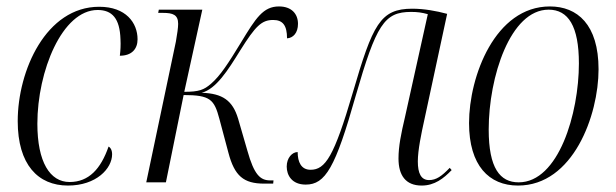

<svg xmlns="http://www.w3.org/2000/svg" viewBox="-20 -566 1912 596"><path d="M191 10C279 10 328 -43 328 -87C328 -100 323 -108 317 -111C293 -42 256 -1 196 -1C135 -1 96 -63 96 -182C96 -345 173 -535 283 -535C328 -535 352 -509 354 -444C355 -426 354 -409 352 -393C389 -393 407 -414 407 -444C407 -495 371 -545 288 -545C123 -545 35 -347 35 -190C35 -55 98 10 191 10Z M800 4H828L829 -6H819C788 -6 769 -23 748 -98L719 -198C702 -254 671 -276 606 -278C651 -290 687 -347 726 -410C773 -485 792 -504 828 -504C858 -504 871 -487 871 -447C890 -448 905 -464 905 -492C905 -523 885 -546 846 -546C797 -546 774 -510 728 -434C689 -370 664 -331 635 -306C613 -287 598 -281 552 -281L608 -536H473L471 -526H486C517 -526 533 -520 533 -492C533 -480 530 -460 526 -437L434 0H495L550 -271C633 -271 645 -257 661 -197L689 -92C708 -20 736 4 800 4Z M1289 10C1329 10 1357 -12 1382 -38L1376 -45C1351 -19 1334 -7 1312 -7C1287 -7 1277 -28 1277 -65C1277 -100 1288 -152 1297 -193L1368 -523C1335 -532 1296 -539 1260 -539C1160 -539 1137 -490 1075 -278C1017 -80 990 -39 944 -39C915 -39 904 -63 904 -94C887 -94 870 -76 870 -49C870 -22 886 7 929 7C990 7 1021 -45 1084 -268C1148 -490 1173 -529 1256 -529C1276 -529 1290 -527 1308 -522L1237 -202C1225 -151 1217 -112 1217 -74C1217 -22 1239 10 1289 10Z M1588 10C1759 10 1838 -208 1838 -351C1838 -490 1772 -546 1687 -546C1517 -546 1436 -329 1436 -184C1436 -52 1498 10 1588 10ZM1590 0C1532 0 1497 -44 1497 -164C1497 -327 1564 -536 1683 -536C1744 -536 1777 -485 1777 -369C1777 -214 1714 0 1590 0Z"/></svg>

Font: Noto Serif Display Condensed Light
Style: Italic
Weight: 300
Width: 3
Italic angle: -12°
Designer: Monotype Design Team
Foundry: Monotype Imaging Inc.
Version: Version 2.009